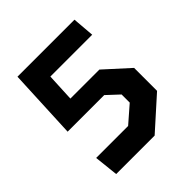

<svg xmlns="http://www.w3.org/2000/svg" viewBox="-196 -871 1011 1011"><g transform="rotate(-45 310.0 -365.0)"><path d="M94.5 0H381L556.5 -157.5V-328.5L421 -451.5H205L212.5 -608H524L514 -730H89.5L71.5 -338.5H344L411 -276V-215.5L318 -134.5H80Z"/></g></svg>

Font: Monaspace Krypton
Style: Bold
Weight: 700
Designer: Riley Cran & the Lettermatic Team
Foundry: Lettermatic
Version: Version 1.200 (Monaspace Krypton)